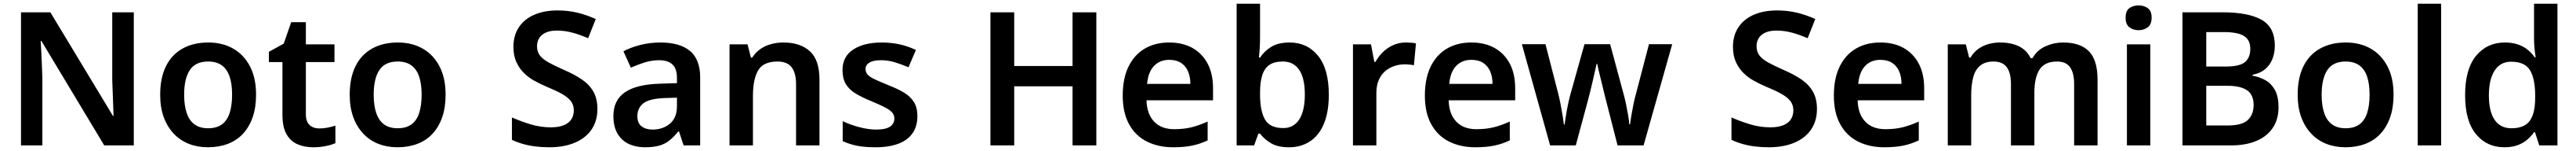

<svg xmlns="http://www.w3.org/2000/svg" viewBox="-20 -780 13863 810"><path d="M700 0H541L203 -560H199Q201 -530 202.5 -497Q204 -464 205.5 -429.5Q207 -395 208 -360V0H93V-714H251L588 -158H591Q590 -184 589 -217Q588 -250 586.5 -284.5Q585 -319 584 -351V-714H700Z M1358 -272Q1358 -204 1340 -152Q1322 -100 1288.5 -63.5Q1255 -27 1206.5 -8.5Q1158 10 1099 10Q1043 10 996 -8.5Q949 -27 914.5 -63.5Q880 -100 861 -152Q842 -204 842 -272Q842 -362 873 -424.5Q904 -487 962.5 -519.5Q1021 -552 1101 -552Q1177 -552 1234.5 -519.5Q1292 -487 1325 -424.5Q1358 -362 1358 -272ZM971 -272Q971 -215 984.5 -174.5Q998 -134 1026.5 -113Q1055 -92 1100 -92Q1146 -92 1174.5 -113Q1203 -134 1216 -174.5Q1229 -215 1229 -272Q1229 -330 1215.5 -369.5Q1202 -409 1173.5 -429.5Q1145 -450 1100 -450Q1032 -450 1001.5 -404Q971 -358 971 -272Z M1698 -91Q1722 -91 1744 -95.5Q1766 -100 1785 -106V-12Q1765 -3 1733 3.5Q1701 10 1666 10Q1620 10 1582.5 -5.5Q1545 -21 1522.5 -59Q1500 -97 1500 -165V-447H1427V-502L1507 -546L1547 -661H1626V-542H1780V-447H1626V-166Q1626 -128 1646 -109.5Q1666 -91 1698 -91Z M2378 -272Q2378 -204 2360 -152Q2342 -100 2308.5 -63.5Q2275 -27 2226.5 -8.5Q2178 10 2119 10Q2063 10 2016 -8.5Q1969 -27 1934.5 -63.5Q1900 -100 1881 -152Q1862 -204 1862 -272Q1862 -362 1893 -424.5Q1924 -487 1982.5 -519.5Q2041 -552 2121 -552Q2197 -552 2254.5 -519.5Q2312 -487 2345 -424.5Q2378 -362 2378 -272ZM1991 -272Q1991 -215 2004.5 -174.5Q2018 -134 2046.5 -113Q2075 -92 2120 -92Q2166 -92 2194.5 -113Q2223 -134 2236 -174.5Q2249 -215 2249 -272Q2249 -330 2235.5 -369.5Q2222 -409 2193.5 -429.5Q2165 -450 2120 -450Q2052 -450 2021.5 -404Q1991 -358 1991 -272Z M3195 -195Q3195 -132 3164 -86Q3133 -40 3074.5 -15Q3016 10 2935 10Q2896 10 2860.5 5.5Q2825 1 2793.5 -8Q2762 -17 2735 -30V-150Q2780 -130 2834 -113.5Q2888 -97 2944 -97Q2987 -97 3014.5 -108.5Q3042 -120 3055 -140.5Q3068 -161 3068 -188Q3068 -218 3051 -239Q3034 -260 3001 -278Q2968 -296 2919 -316Q2886 -330 2854.5 -347.5Q2823 -365 2798 -390Q2773 -415 2758 -449Q2743 -483 2743 -529Q2743 -590 2772.5 -634Q2802 -678 2855.5 -701Q2909 -724 2980 -724Q3037 -724 3087 -712Q3137 -700 3186 -678L3145 -575Q3101 -594 3060 -605Q3019 -616 2976 -616Q2942 -616 2918 -605.5Q2894 -595 2882 -576Q2870 -557 2870 -532Q2870 -503 2885 -483Q2900 -463 2931.5 -445.5Q2963 -428 3013 -406Q3071 -381 3111 -354Q3151 -327 3173 -289Q3195 -251 3195 -195Z M3534 -552Q3639 -552 3693.5 -506.5Q3748 -461 3748 -364V0H3659L3634 -75H3630Q3607 -46 3582.5 -26.5Q3558 -7 3526.5 1.5Q3495 10 3450 10Q3402 10 3363.5 -8Q3325 -26 3303 -63.5Q3281 -101 3281 -158Q3281 -242 3342.5 -284.5Q3404 -327 3529 -331L3623 -334V-361Q3623 -413 3598 -435Q3573 -457 3528 -457Q3487 -457 3449 -445Q3411 -433 3375 -417L3335 -505Q3375 -526 3426.5 -539Q3478 -552 3534 -552ZM3557 -254Q3474 -251 3442 -225.5Q3410 -200 3410 -157Q3410 -119 3433 -102Q3456 -85 3492 -85Q3547 -85 3585 -116.5Q3623 -148 3623 -210V-256Z M4196 -552Q4287 -552 4338.5 -505Q4390 -458 4390 -353V0H4264V-328Q4264 -389 4240 -419.5Q4216 -450 4164 -450Q4088 -450 4060 -402.5Q4032 -355 4032 -265V0H3906V-542H4003L4021 -471H4028Q4046 -499 4072 -517Q4098 -535 4130 -543.5Q4162 -552 4196 -552Z M4917 -157Q4917 -103 4891 -65.5Q4865 -28 4814.5 -9Q4764 10 4691 10Q4634 10 4593 2Q4552 -6 4515 -23V-130Q4555 -111 4604 -98Q4653 -85 4695 -85Q4747 -85 4770 -101Q4793 -117 4793 -144Q4793 -160 4784 -173Q4775 -186 4749 -200.5Q4723 -215 4670 -237Q4618 -258 4583.5 -279Q4549 -300 4531.5 -329.5Q4514 -359 4514 -404Q4514 -477 4572 -514.5Q4630 -552 4725 -552Q4775 -552 4819.5 -542.5Q4864 -533 4909 -512L4869 -419Q4832 -435 4795.5 -446Q4759 -457 4721 -457Q4680 -457 4659 -444.5Q4638 -432 4638 -410Q4638 -393 4648.5 -380.5Q4659 -368 4685.5 -355.5Q4712 -343 4761 -323Q4810 -304 4844.5 -283.5Q4879 -263 4898 -233Q4917 -203 4917 -157Z M5880 0H5752V-317H5438V0H5310V-714H5438V-426H5752V-714H5880Z M6272 -552Q6345 -552 6397.5 -522.5Q6450 -493 6479 -438.5Q6508 -384 6508 -306V-242H6150Q6152 -168 6191 -127.5Q6230 -87 6299 -87Q6352 -87 6393.5 -97.5Q6435 -108 6479 -128V-27Q6439 -8 6396 1Q6353 10 6293 10Q6214 10 6152.5 -20.5Q6091 -51 6056.5 -113Q6022 -175 6022 -267Q6022 -360 6053.5 -423.5Q6085 -487 6141 -519.5Q6197 -552 6272 -552ZM6272 -459Q6222 -459 6190.5 -426.5Q6159 -394 6153 -330H6386Q6386 -368 6373.5 -397Q6361 -426 6336 -442.5Q6311 -459 6272 -459Z M6761 -580Q6761 -548 6759 -518Q6757 -488 6755 -471H6761Q6783 -505 6821 -528.5Q6859 -552 6920 -552Q7015 -552 7073 -481Q7131 -410 7131 -272Q7131 -179 7104.5 -116Q7078 -53 7029.5 -21.5Q6981 10 6917 10Q6856 10 6819.5 -12Q6783 -34 6761 -63H6752L6729 0H6635V-760H6761ZM6884 -450Q6838 -450 6811.5 -432Q6785 -414 6773 -377Q6761 -340 6761 -283V-272Q6761 -185 6787.5 -139Q6814 -93 6886 -93Q6942 -93 6972 -139.5Q7002 -186 7002 -273Q7002 -361 6971.5 -405.5Q6941 -450 6884 -450Z M7545 -552Q7557 -552 7573 -551Q7589 -550 7600 -547L7589 -430Q7580 -432 7565.5 -433.5Q7551 -435 7540 -435Q7510 -435 7482.5 -425.5Q7455 -416 7433.5 -397.5Q7412 -379 7399.5 -350Q7387 -321 7387 -281V0H7261V-542H7358L7376 -448H7382Q7398 -477 7422 -500.5Q7446 -524 7477.5 -538Q7509 -552 7545 -552Z M7898 -552Q7971 -552 8023.5 -522.5Q8076 -493 8105 -438.5Q8134 -384 8134 -306V-242H7776Q7778 -168 7817 -127.5Q7856 -87 7925 -87Q7978 -87 8019.5 -97.5Q8061 -108 8105 -128V-27Q8065 -8 8022 1Q7979 10 7919 10Q7840 10 7778.5 -20.5Q7717 -51 7682.5 -113Q7648 -175 7648 -267Q7648 -360 7679.5 -423.5Q7711 -487 7767 -519.5Q7823 -552 7898 -552ZM7898 -459Q7848 -459 7816.5 -426.5Q7785 -394 7779 -330H8012Q8012 -368 7999.5 -397Q7987 -426 7962 -442.5Q7937 -459 7898 -459Z M8625 -233Q8620 -252 8613 -280.5Q8606 -309 8598.5 -340Q8591 -371 8584.5 -397Q8578 -423 8576 -437H8572Q8569 -423 8563 -397Q8557 -371 8550 -340Q8543 -309 8535.5 -280Q8528 -251 8523 -232L8460 0H8322L8170 -543H8297L8364 -284Q8371 -258 8377.5 -225Q8384 -192 8389 -161.5Q8394 -131 8396 -112H8400Q8402 -125 8405 -146.5Q8408 -168 8412.5 -191.5Q8417 -215 8421.5 -235Q8426 -255 8429 -266L8507 -543H8645L8720 -266Q8725 -248 8731 -219Q8737 -190 8742 -161Q8747 -132 8748 -113H8752Q8754 -130 8759 -159.5Q8764 -189 8771 -223Q8778 -257 8786 -284L8854 -543H8979L8825 0H8685Z M9758 -195Q9758 -132 9727 -86Q9696 -40 9637.5 -15Q9579 10 9498 10Q9459 10 9423.5 5.5Q9388 1 9356.5 -8Q9325 -17 9298 -30V-150Q9343 -130 9397 -113.5Q9451 -97 9507 -97Q9550 -97 9577.5 -108.5Q9605 -120 9618 -140.5Q9631 -161 9631 -188Q9631 -218 9614 -239Q9597 -260 9564 -278Q9531 -296 9482 -316Q9449 -330 9417.5 -347.5Q9386 -365 9361 -390Q9336 -415 9321 -449Q9306 -483 9306 -529Q9306 -590 9335.5 -634Q9365 -678 9418.5 -701Q9472 -724 9543 -724Q9600 -724 9650 -712Q9700 -700 9749 -678L9708 -575Q9664 -594 9623 -605Q9582 -616 9539 -616Q9505 -616 9481 -605.5Q9457 -595 9445 -576Q9433 -557 9433 -532Q9433 -503 9448 -483Q9463 -463 9494.5 -445.5Q9526 -428 9576 -406Q9634 -381 9674 -354Q9714 -327 9736 -289Q9758 -251 9758 -195Z M10099 -552Q10172 -552 10224.5 -522.5Q10277 -493 10306 -438.5Q10335 -384 10335 -306V-242H9977Q9979 -168 10018 -127.5Q10057 -87 10126 -87Q10179 -87 10220.5 -97.5Q10262 -108 10306 -128V-27Q10266 -8 10223 1Q10180 10 10120 10Q10041 10 9979.5 -20.5Q9918 -51 9883.5 -113Q9849 -175 9849 -267Q9849 -360 9880.5 -423.5Q9912 -487 9968 -519.5Q10024 -552 10099 -552ZM10099 -459Q10049 -459 10017.5 -426.5Q9986 -394 9980 -330H10213Q10213 -368 10200.5 -397Q10188 -426 10163 -442.5Q10138 -459 10099 -459Z M11083 -552Q11175 -552 11221.5 -505Q11268 -458 11268 -353V0H11142V-329Q11142 -389 11120 -419.5Q11098 -450 11050 -450Q10984 -450 10956 -407Q10928 -364 10928 -282V0H10802V-329Q10802 -369 10792 -396Q10782 -423 10761.5 -436.5Q10741 -450 10709 -450Q10664 -450 10637 -428.5Q10610 -407 10599 -366Q10588 -325 10588 -265V0H10462V-542H10559L10577 -471H10584Q10601 -499 10625.5 -517Q10650 -535 10680.5 -543.5Q10711 -552 10742 -552Q10803 -552 10845 -531.5Q10887 -511 10908 -468H10918Q10943 -512 10988.5 -532Q11034 -552 11083 -552Z M11552 -542V0H11426V-542ZM11489 -751Q11517 -751 11538 -736.5Q11559 -722 11559 -685Q11559 -649 11538 -633.5Q11517 -618 11489 -618Q11460 -618 11439.5 -633.5Q11419 -649 11419 -685Q11419 -722 11439.5 -736.5Q11460 -751 11489 -751Z M11940 -714Q12079 -714 12150.5 -674Q12222 -634 12222 -535Q12222 -494 12208 -461Q12194 -428 12167.5 -407Q12141 -386 12102 -379V-374Q12142 -367 12173.5 -348.5Q12205 -330 12223.5 -295.5Q12242 -261 12242 -205Q12242 -140 12211 -94Q12180 -48 12122.5 -24Q12065 0 11986 0H11725V-714ZM11957 -423Q12033 -423 12061.5 -447Q12090 -471 12090 -518Q12090 -566 12056 -587Q12022 -608 11947 -608H11853V-423ZM11853 -320V-107H11969Q12047 -107 12077.5 -137Q12108 -167 12108 -217Q12108 -249 12095 -272Q12082 -295 12050 -307.5Q12018 -320 11963 -320Z M12861 -272Q12861 -204 12843 -152Q12825 -100 12791.5 -63.5Q12758 -27 12709.5 -8.5Q12661 10 12602 10Q12546 10 12499 -8.5Q12452 -27 12417.5 -63.5Q12383 -100 12364 -152Q12345 -204 12345 -272Q12345 -362 12376 -424.5Q12407 -487 12465.5 -519.5Q12524 -552 12604 -552Q12680 -552 12737.5 -519.5Q12795 -487 12828 -424.5Q12861 -362 12861 -272ZM12474 -272Q12474 -215 12487.5 -174.5Q12501 -134 12529.5 -113Q12558 -92 12603 -92Q12649 -92 12677.5 -113Q12706 -134 12719 -174.5Q12732 -215 12732 -272Q12732 -330 12718.5 -369.5Q12705 -409 12676.5 -429.5Q12648 -450 12603 -450Q12535 -450 12504.5 -404Q12474 -358 12474 -272Z M13117 0H12991V-760H13117Z M13457 10Q13363 10 13304.5 -60.5Q13246 -131 13246 -270Q13246 -409 13305 -480.5Q13364 -552 13460 -552Q13500 -552 13530.5 -541.5Q13561 -531 13583 -513Q13605 -495 13620 -473H13626Q13623 -487 13620 -516Q13617 -545 13617 -570V-760H13743V0H13645L13622 -71H13617Q13602 -49 13580 -30.5Q13558 -12 13528 -1Q13498 10 13457 10ZM13495 -92Q13565 -92 13594 -132Q13623 -172 13623 -253V-269Q13623 -357 13595.5 -403Q13568 -449 13493 -449Q13436 -449 13405 -401.5Q13374 -354 13374 -268Q13374 -182 13405 -137Q13436 -92 13495 -92Z"/></svg>

Font: Noto Sans Hebrew SemiBold
Style: Regular
Weight: 600
Designer: Monotype Design Team
Foundry: Monotype Imaging Inc.
Version: Version 2.003